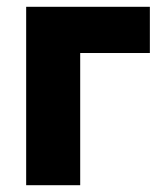

<svg xmlns="http://www.w3.org/2000/svg" viewBox="-20 -545 475 565"><path d="M57 -525V0H216V-389H421V-525Z"/></svg>

Font: RT Raleway ExtraBold
Style: Regular
Weight: 400
Designer: Matt McInerney, Pablo Impallari, Rodrigo Fuenzalida — Edited by Milan Moffatt in April 2016
Foundry: Matt McInerney, Pablo Impallari, Rodrigo Fuenzalida — Edited by Milan Moffatt in April 2016
Version: Version 3.001